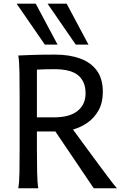

<svg xmlns="http://www.w3.org/2000/svg" viewBox="-20 -1011 677 1031"><path d="M178.2 -305.2V-212.4Q178.2 -140.1 179.4 -84.5Q180.7 -28.8 185.5 0H78.1Q83.5 -29.3 84.5 -84.7Q85.4 -140.1 85.4 -212.4V-488.3Q85.4 -560.1 84.5 -621.8Q83.5 -683.6 78.1 -712.9Q78.1 -712.9 134.3 -715.3Q190.4 -717.8 275.9 -717.8Q352.1 -717.8 409.7 -697Q467.3 -676.3 499.8 -632.3Q532.2 -588.4 532.2 -517.6Q532.2 -459.5 509.5 -418.9Q486.8 -378.4 451.4 -353.3Q416 -328.1 376.2 -316.7Q336.4 -305.2 302.7 -305.2ZM178.2 -637.2V-380.9H271Q353.5 -380.9 396.5 -415.3Q439.5 -449.7 439.5 -510.3Q439.5 -572.8 400.1 -606.2Q360.8 -639.6 271 -639.6Q245.6 -639.6 221.7 -638.9Q197.8 -638.2 178.2 -637.2ZM273.9 -310.1 349.1 -346.7Q349.1 -346.7 365.7 -324Q382.3 -301.3 408.9 -264.9Q435.5 -228.5 466.3 -186.8Q497.1 -145 526.4 -105.5Q555.7 -65.9 577.6 -37.4Q599.6 -8.8 607.9 0H483.4ZM69.3 -991.2H171.9L289.1 -771.5H220.7ZM235.4 -991.2H337.9L455.1 -771.5H386.7Z"/></svg>

Font: Andika LitF DSA DSG
Style: Regular
Weight: 400
Designer: Victor Gaultney, Annie Olsen, Julie Remington, Don Collingsworth, Eric Hays, Becca Hirsbrunner
Foundry: SIL International
Version: Version 6.200 ; LitF DSA DSG; ttfautohint (v1.8.3.10-c5d8)